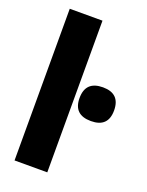

<svg xmlns="http://www.w3.org/2000/svg" viewBox="-143 -832 693 904"><g transform="rotate(20 203.0 -380.0)"><path d="M210 -760H46V0H210ZM233 -381Q233 -297 320 -297Q406 -297 406 -381Q406 -466 320 -466Q233 -466 233 -381Z"/></g></svg>

Font: Noto Sans Display Condensed Black
Style: Regular
Weight: 900
Width: 3
Designer: Monotype Design team
Foundry: Monotype Imaging Inc.
Version: 1.000